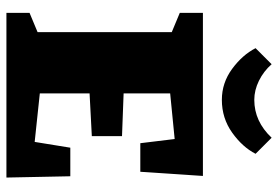

<svg xmlns="http://www.w3.org/2000/svg" viewBox="-154 -712 866 598"><g transform="rotate(90 279.0 -413.0)"><path d="M20 -72 80 -97V-515L20 -540V-612H528L515 -417H426L413 -524L271 -510V-365L404 -360V-266L271 -259V-104L422 -88L440 -199H529L533 0H20ZM130 -776 180 -826Q202 -801 231.5 -786.5Q261 -772 291 -772Q358 -772 409 -826L459 -776Q438 -735 393 -703Q348 -671 291 -671Q238 -671 194.5 -703Q151 -735 130 -776Z"/></g></svg>

Font: Grenze Black
Style: Regular
Weight: 900
Designer: Renata Polastri
Foundry: Omnibus-Type
Version: Version 1.002; ttfautohint (v1.8)